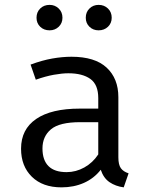

<svg xmlns="http://www.w3.org/2000/svg" viewBox="-20 -776 640 807"><path d="M477.5 -115Q477.5 -83.5 488 -69Q498.5 -54.5 520.5 -47.5L500 11.5Q466 7 440.5 -10.2Q415 -27.5 403.5 -62.5Q375 -26 332.5 -7.2Q290 11.5 238.5 11.5Q159.5 11.5 114 -33Q68.5 -77.5 68.5 -151Q68.5 -232.5 132 -276Q195.5 -319.5 315.5 -319.5H393V-363.5Q393 -420.5 359.8 -444.2Q326.5 -468 267.5 -468Q241.5 -468 206.5 -461.8Q171.5 -455.5 130.5 -441L108.5 -504.5Q157 -522.5 199.5 -530Q242 -537.5 280.5 -537.5Q379 -537.5 428.2 -491.8Q477.5 -446 477.5 -367.5ZM260 -52.5Q299 -52.5 334.5 -72.2Q370 -92 393 -127V-262.5H317Q230 -262.5 194.2 -232.5Q158.5 -202.5 158.5 -152Q158.5 -103 183.8 -77.8Q209 -52.5 260 -52.5ZM188.5 -648.5Q164.5 -648.5 149 -663.5Q133.5 -678.5 133.5 -701.5Q133.5 -725 149 -740.2Q164.5 -755.5 188.5 -755.5Q211 -755.5 226.8 -740.2Q242.5 -725 242.5 -701.5Q242.5 -678.5 226.8 -663.5Q211 -648.5 188.5 -648.5ZM394.5 -648.5Q371.5 -648.5 356 -663.5Q340.5 -678.5 340.5 -701.5Q340.5 -725 356 -740.2Q371.5 -755.5 394.5 -755.5Q418 -755.5 433.8 -740.2Q449.5 -725 449.5 -701.5Q449.5 -678.5 433.8 -663.5Q418 -648.5 394.5 -648.5Z"/></svg>

Font: Fira Code Light
Style: Regular
Weight: 400
Monospace: yes
Version: Version 5.002